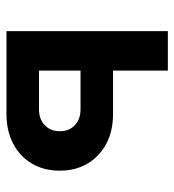

<svg xmlns="http://www.w3.org/2000/svg" viewBox="8 -560 551 608"><g transform="rotate(90 284.0 -255.5)"><path d="M78 0V-511H203V-337.5H340.5Q420.5 -337.5 470.2 -290.8Q520 -244 520 -168.5Q520 -118.5 497.5 -80.5Q475 -42.5 434.5 -21.2Q394 0 340.5 0ZM203 -103H325.5Q357 -103 376 -121.2Q395 -139.5 395 -169Q395 -198.5 376 -216.5Q357 -234.5 325.5 -234.5H203Z"/></g></svg>

Font: Overpass
Style: Bold
Weight: 700
Designer: Delve Withrington, Dave Bailey, Thomas Jockin
Foundry: Delve Fonts LLC
Version: Version 4.000; ttfautohint (v1.8.3)